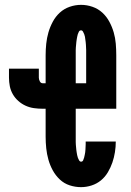

<svg xmlns="http://www.w3.org/2000/svg" viewBox="-20 -763 540 791"><path d="M314 8Q290 8 267 0.5Q244 -7 226.5 -23.5Q209 -40 197.5 -61Q186 -82 179.5 -105Q173 -128 170.5 -152Q168 -176 168 -200V-315H156Q138 -315 120 -317.5Q102 -320 85.5 -327.5Q69 -335 55.5 -347Q42 -359 33 -374.5Q24 -390 20.5 -407.5Q17 -425 17 -443V-480H140V-443Q140 -436 144 -428Q148 -420 156 -420H168V-535Q168 -559 170.5 -583Q173 -607 179.5 -629.5Q186 -652 197.5 -673.5Q209 -695 226.5 -711Q244 -727 267 -735Q290 -743 314 -743Q338 -743 361 -735Q384 -727 401.5 -711Q419 -695 430.5 -673.5Q442 -652 448.5 -629.5Q455 -607 457 -583Q459 -559 459 -535V-315H292V-200Q292 -194 292 -188.5Q292 -183 292 -177.5Q292 -172 292.5 -166.5Q293 -161 293.5 -155.5Q294 -150 294.5 -145Q295 -140 296 -134.5Q297 -129 298 -123.5Q299 -118 301 -112.5Q303 -107 306 -102Q309 -97 314 -97Q320 -97 322.5 -102.5Q325 -108 326.5 -113.5Q328 -119 329 -124.5Q330 -130 331 -135.5Q332 -141 332 -146.5Q332 -152 332.5 -157.5Q333 -163 333 -169Q333 -175 333 -180H457Q457 -158 453.5 -136Q450 -114 443 -93.5Q436 -73 424.5 -53.5Q413 -34 396 -20Q379 -6 357.5 1Q336 8 314 8ZM292 -420H335V-535Q335 -540 335 -545.5Q335 -551 335 -556.5Q335 -562 334.5 -567.5Q334 -573 334 -578.5Q334 -584 333 -589.5Q332 -595 331.5 -600.5Q331 -606 330 -611.5Q329 -617 327 -622Q325 -627 322 -632.5Q319 -638 314 -638Q308 -638 305 -632.5Q302 -627 300.5 -622Q299 -617 298 -611.5Q297 -606 296 -600.5Q295 -595 294.5 -589.5Q294 -584 293.5 -578.5Q293 -573 292.5 -567.5Q292 -562 292 -556.5Q292 -551 292 -545.5Q292 -540 292 -535Z"/></svg>

Font: Iosevka SS04 Extrabold
Style: Regular
Weight: 800
Monospace: yes
Designer: Belleve Invis
Foundry: Belleve Invis
Version: Version 19.0.0; ttfautohint (v1.8.4)